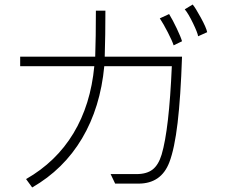

<svg xmlns="http://www.w3.org/2000/svg" viewBox="-20 -757 1002 847"><path d="M894 -615 854 -597Q852 -612 831.5 -654.5Q811 -697 795 -716L830 -737Q842 -723 866 -679Q890 -635 894 -615ZM400 -507Q403 -593 403 -710H445Q445 -603 442 -507H783Q777 -329 763.5 -215Q750 -101 727 -41Q691 53 591 53H488L468 11H582Q627 11 653 -9Q679 -29 693 -75Q726 -186 738 -465H440Q423 -283 342 -146.5Q261 -10 122 70L95 33Q228 -43 304 -169Q380 -295 396 -465H69V-507ZM783 -575 746 -557Q740 -576 720.5 -614Q701 -652 685 -676L726 -695Q742 -669 760 -631Q778 -593 783 -575Z"/></svg>

Font: Gmarket Sans TTF Light
Style: Regular
Weight: 300
Designer: Creative Director : Sungho Lee; Art Director : Kiwoong Choi; Project Manager : Sori Yang, Jongwook Yoon; Font Designer :
Foundry: Sandoll Inc.
Version: Version 1.000;hotconv 1.0.109;makeotfexe 2.5.65596